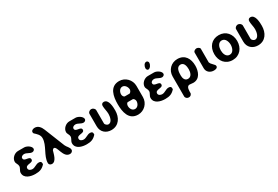

<svg xmlns="http://www.w3.org/2000/svg" viewBox="88 -2075 5184 3578"><g transform="rotate(-30 2680.0 -286.0)"><path d="M52 -146C52 -25 188 7 283 7C375 7 431 -11 493 -80C494 -83 494 -97 494 -100C494 -137 473 -148 437 -148C379 -148 337 -99 278 -99C245 -99 200 -117 200 -157C200 -247 354 -185 354 -267C354 -344 213 -289 213 -370C213 -405 252 -421 282 -421C337 -421 378 -373 433 -373C458 -373 487 -392 487 -419C487 -477 398 -527 347 -527H213C138 -527 60 -459 60 -383C60 -342 94 -314 94 -273C94 -225 52 -196 52 -146Z M819 -240C890 -240 882 7 1026 7C1059 7 1090 -15 1090 -50C1090 -100 1034 -142 1016 -187L843 -620C817 -685 774 -747 697 -747C666 -747 622 -731 622 -694C622 -683 624 -678 629 -667C678 -621 730 -578 730 -507C730 -349 582 -209 582 -54C582 -20 611 0 643 0C738 0 764 -156 783 -213C789 -222 805 -240 819 -240Z M1156 -146C1156 -25 1292 7 1387 7C1479 7 1535 -11 1597 -80C1598 -83 1598 -97 1598 -100C1598 -137 1577 -148 1541 -148C1483 -148 1441 -99 1382 -99C1349 -99 1304 -117 1304 -157C1304 -247 1458 -185 1458 -267C1458 -344 1317 -289 1317 -370C1317 -405 1356 -421 1386 -421C1441 -421 1482 -373 1537 -373C1562 -373 1591 -392 1591 -419C1591 -477 1502 -527 1451 -527H1317C1242 -527 1164 -459 1164 -383C1164 -342 1198 -314 1198 -273C1198 -225 1156 -196 1156 -146Z M1783 -521C1752 -521 1713 -495 1713 -460V-193C1713 -69 1803 7 1920 7C2082 7 2161 -127 2161 -276C2161 -342 2159 -521 2053 -521C2018 -521 1999 -498 1999 -465C1999 -403 2020 -345 2020 -283C2020 -226 2001 -113 1923 -113C1897 -113 1857 -144 1857 -173V-453C1857 -492 1817 -521 1783 -521Z M2258 -353C2258 -189 2293 7 2495 7C2625 7 2732 -100 2732 -233V-473C2732 -605 2625 -714 2495 -714C2292 -714 2258 -516 2258 -353ZM2405 -227C2405 -249 2414 -293 2445 -293H2545C2572 -293 2592 -253 2592 -230C2592 -175 2556 -113 2496 -113C2436 -113 2405 -172 2405 -227ZM2404 -479C2404 -530 2436 -594 2495 -594C2553 -594 2592 -530 2592 -477C2592 -456 2568 -413 2545 -413H2452C2419 -413 2404 -454 2404 -479Z M2846 -146C2846 -25 2982 7 3077 7C3169 7 3225 -11 3287 -80C3288 -83 3288 -97 3288 -100C3288 -137 3267 -148 3231 -148C3173 -148 3131 -99 3072 -99C3039 -99 2994 -117 2994 -157C2994 -247 3148 -185 3148 -267C3148 -344 3007 -289 3007 -370C3007 -405 3046 -421 3076 -421C3131 -421 3172 -373 3227 -373C3252 -373 3281 -392 3281 -419C3281 -477 3192 -527 3141 -527H3007C2932 -527 2854 -459 2854 -383C2854 -342 2888 -314 2888 -273C2888 -225 2846 -196 2846 -146ZM3040 -673C3040 -653 3053 -626 3076 -626C3118 -626 3155 -689 3155 -726C3155 -748 3140 -773 3114 -773C3066 -773 3040 -712 3040 -673Z M3640 -527C3505 -527 3403 -424 3403 -287V140C3403 176 3439 201 3471 201C3507 201 3524 185 3537 153C3538 112 3528 0 3600 0C3627 0 3651 7 3679 7C3822 7 3871 -133 3871 -253C3871 -403 3801 -527 3640 -527ZM3543 -229C3543 -297 3548 -408 3640 -408C3717 -408 3731 -316 3731 -257C3731 -193 3711 -106 3630 -106C3562 -106 3543 -173 3543 -229Z M4051 -521C4023 -521 3981 -502 3981 -467V-133C3981 -48 4050 1 4126 1C4157 1 4208 -6 4208 -50C4208 -51 4207 -53 4207 -53C4207 -56 4202 -70 4201 -73C4190 -84 4143 -135 4134 -147C4129 -153 4117 -176 4117 -180V-473C4117 -499 4073 -521 4051 -521Z M4283 -260C4283 -110 4375 7 4530 7C4683 7 4777 -112 4777 -260C4777 -410 4683 -527 4530 -527C4374 -527 4283 -412 4283 -260ZM4423 -260C4423 -325 4449 -414 4530 -414C4608 -414 4637 -324 4637 -260C4637 -197 4608 -106 4530 -106C4448 -106 4423 -195 4423 -260Z M4938 -521C4907 -521 4868 -495 4868 -460V-193C4868 -69 4958 7 5075 7C5237 7 5316 -127 5316 -276C5316 -342 5314 -521 5208 -521C5173 -521 5154 -498 5154 -465C5154 -403 5175 -345 5175 -283C5175 -226 5156 -113 5078 -113C5052 -113 5012 -144 5012 -173V-453C5012 -492 4972 -521 4938 -521Z"/></g></svg>

Font: Asimov Print
Style: Regular
Weight: 500
Designer: Google
Version: Version 2.000980: 2014